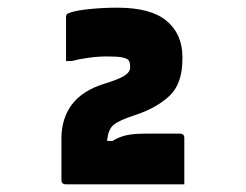

<svg xmlns="http://www.w3.org/2000/svg" viewBox="-20 -840 640 500"><path d="M460 -360H152Q140 -360 140 -371V-480Q140 -531 167 -567.5Q194 -604 252 -622Q288 -633 303.5 -642.5Q319 -652 319 -665Q319 -679 314 -684Q310 -688 298.5 -690.5Q287 -693 258 -693Q235 -693 210 -689.5Q185 -686 166 -681H152V-796Q152 -799 153.5 -802Q155 -805 162 -807Q179 -813 214 -816.5Q249 -820 286 -820Q373 -820 414 -785.5Q455 -751 455 -692V-686Q455 -623 422.5 -591.5Q390 -560 334 -541Q290 -527 275.5 -514.5Q261 -502 259 -473H273Q289 -483 308 -487.5Q327 -492 360 -492H448Q460 -492 460 -481Z"/></svg>

Font: Recursive Mn Lnr St XBk
Style: Regular
Weight: 1000
Monospace: yes
Version: Version 1.079;hotconv 1.0.112;makeotfexe 2.5.65598; ttfautoh